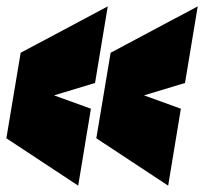

<svg xmlns="http://www.w3.org/2000/svg" viewBox="-25 -573 642 604"><path d="M221 11 -5 -138 40 -407 314 -553 274 -312 145 -273 261 -231ZM504 11 278 -138 323 -407 597 -553 557 -312 428 -273 544 -231Z"/></svg>

Font: Georama ExtraCondensed Thin Black
Style: Italic
Weight: 900
Italic angle: -9°
Version: Version 1.001